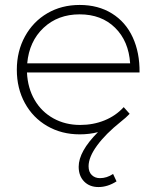

<svg xmlns="http://www.w3.org/2000/svg" viewBox="-20 -542 629 776"><path d="M544 -249H89Q92 -186 120 -138Q148 -90 196 -63.5Q244 -37 304 -37Q357 -37 402.5 -55.5Q448 -74 480 -109L504 -82Q490 -67 467 -49Q407 -1 372.5 46Q338 93 338 130Q338 153 351 165.5Q364 178 384 178Q412 178 437 161L451 191Q415 214 378 214Q342 214 320 191.5Q298 169 298 132Q298 70 376 -8Q342 1 302 1Q229 1 171 -32.5Q113 -66 80.5 -125.5Q48 -185 48 -260Q48 -335 81 -395Q114 -455 171.5 -488.5Q229 -522 302 -522Q377 -522 432.5 -487.5Q488 -453 516.5 -391Q545 -329 544 -249ZM506 -286Q500 -376 445 -430Q390 -484 302 -484Q214 -484 156 -429.5Q98 -375 90 -286Z"/></svg>

Font: Gontserrat ExtraLight
Style: Regular
Weight: 275
Designer: Julieta Ulanovsky
Foundry: Julieta Ulanovsky
Version: Version 6.001